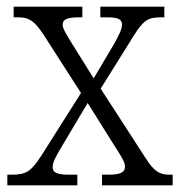

<svg xmlns="http://www.w3.org/2000/svg" viewBox="-20 -556 540 576"><path d="M2 0H212V-32H187C149 -32 138 -39 138 -55C138 -71 151 -92 165 -116L243 -247L322 -121C346 -84 355 -69 355 -56C355 -40 343 -32 306 -32H286V0H498V-32H488C458 -32 442 -42 416 -83L282 -290L380 -447C411 -497 425 -504 464 -504H473V-536H281V-504H300C333 -504 346 -499 346 -482C346 -468 336 -449 321 -422L261 -321L193 -430C178 -455 168 -470 168 -482C168 -495 176 -504 216 -504H227V-536H21V-504H35C68 -504 84 -492 110 -453L223 -277L104 -89C73 -41 58 -32 15 -32H2Z"/></svg>

Font: Noto Serif Thai SemiCondensed Light
Style: Regular
Weight: 300
Width: 4
Designer: Monotype Design Team
Foundry: Monotype Imaging Inc.
Version: Version 2.002